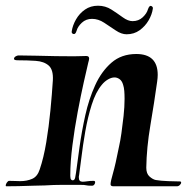

<svg xmlns="http://www.w3.org/2000/svg" viewBox="-36 -652 654 672"><path d="M-14 0Q-16 0 -16 -3Q-16 -7 -12 -13Q-8 -19 -4 -19Q7 -19 17.5 -18.5Q28 -18 35 -18Q58 -18 76.5 -26Q95 -34 103 -59Q117 -100 126 -154.5Q135 -209 140.5 -266Q146 -323 149 -371Q151 -408 134.5 -422.5Q118 -437 89 -439Q60 -441 26 -441Q13 -441 13 -446Q13 -451 18.5 -454.5Q24 -458 29 -458L92 -457Q126 -456 160 -455.5Q194 -455 222 -455Q235 -455 246 -455.5Q257 -456 265 -456H266Q276 -456 276 -447Q276 -444 275 -440.5Q274 -437 273 -433Q268 -412 257.5 -365.5Q247 -319 236 -260.5Q225 -202 217.5 -143.5Q210 -85 210 -39V-36Q210 -26 213.5 -23Q217 -20 219 -21Q225 -21 227 -30Q229 -39 230 -47Q235 -85 242.5 -138.5Q250 -192 262.5 -248.5Q275 -305 297 -353.5Q319 -402 354 -432.5Q389 -463 441 -463Q516 -463 516 -390Q516 -385 515.5 -379Q515 -373 514 -366Q504 -294 490.5 -214.5Q477 -135 476 -65Q476 -44 487.5 -34Q499 -24 509 -22Q526 -19 553 -18Q580 -17 592 -17H593Q598 -17 598 -13Q598 -9 593.5 -4.5Q589 0 583 0H361Q351 0 351 -7Q351 -17 359.5 -46Q368 -75 381 -141Q385 -158 389 -186Q393 -214 396.5 -246Q400 -278 400 -306Q400 -321 399 -333.5Q398 -346 395 -355Q391 -369 382.5 -375Q374 -381 365 -381Q354 -381 342 -374Q330 -367 321 -356Q299 -330 285 -285.5Q271 -241 262.5 -192Q254 -143 249 -101.5Q244 -60 241 -40Q240 -37 240 -34.5Q240 -32 240 -30Q240 -16 253 -16Q260 -16 269.5 -17.5Q279 -19 290 -19H292Q297 -19 297 -14Q297 -10 294 -6Q291 -2 286 -2Q270 -2 265.5 -3.5Q261 -5 244 -5Q212 -5 182 -5Q152 -5 121 -3Q105 -3 79.5 -2Q54 -1 28.5 -0.5Q3 0 -14 0ZM407 -532Q389 -532 369 -545.5Q349 -559 328.5 -572.5Q308 -586 286 -586Q265 -586 250.5 -572.5Q236 -559 232 -544Q228 -531 221 -533Q214 -535 215 -542Q218 -563 230 -584Q242 -605 261.5 -618.5Q281 -632 307 -632Q333 -632 354 -618.5Q375 -605 393.5 -591.5Q412 -578 428 -578Q449 -578 463.5 -591.5Q478 -605 482 -620Q487 -634 493.5 -631Q500 -628 499 -622Q496 -601 484 -580.5Q472 -560 452.5 -546Q433 -532 407 -532Z"/></svg>

Font: Tapestry
Style: Regular
Weight: 400
Designer: Robert E. Leuschke
Foundry: Robert E. Leuschke
Version: Version 1.010; ttfautohint (v1.8.4.7-5d5b)